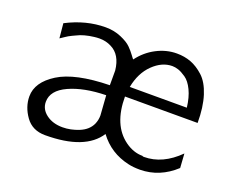

<svg xmlns="http://www.w3.org/2000/svg" viewBox="-87 -626 936 775"><g transform="rotate(20 381.0 -238.5)"><path d="M53 -118Q53 -179 124 -223.5Q195 -268 343 -271V-334Q336 -400 291 -422Q268 -434 240 -434Q228 -434 217 -432.5Q206 -431 197 -429.5Q188 -428 177.5 -425Q167 -422 160.5 -419.5Q154 -417 145 -412.5Q136 -408 131 -406Q126 -404 117.5 -399Q109 -394 106.5 -392Q104 -390 96 -385Q88 -380 87 -379L81 -442Q164 -485 248 -485Q284 -485 314.5 -472Q345 -459 359.5 -444.5Q374 -430 384.5 -415.5Q395 -401 396 -401Q425 -440 467 -462Q509 -484 554 -484Q587 -484 615 -473.5Q643 -463 670 -438.5Q697 -414 712.5 -365.5Q728 -317 728 -249H416Q416 -127 489 -74Q525 -48 564 -48Q566 -46 571 -46Q651 -46 720 -115L724 -54Q658 7 574 8Q544 8 523 3Q442 -15 394 -80Q337 8 166 8Q111 8 82 -32.5Q53 -73 53 -118ZM123 -120Q123 -88 151 -67Q179 -46 221 -46Q256 -46 291.5 -60.5Q327 -75 341 -105Q349 -123 349 -143Q348 -159 343 -228Q248 -226 185.5 -197.5Q123 -169 123 -120ZM421 -292H666Q661 -335 646.5 -365Q632 -395 613 -408Q594 -421 580 -425.5Q566 -430 554 -430Q510 -430 471.5 -392.5Q433 -355 421 -292Z"/></g></svg>

Font: Coval
Style: ExtraLight
Weight: 250
Foundry: Context Ltd
Version: Version 001.000